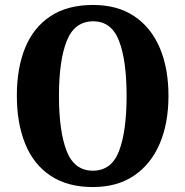

<svg xmlns="http://www.w3.org/2000/svg" viewBox="-20 -745 748 775"><path d="M355 10Q252 10 183.5 -36Q115 -82 81.5 -165Q48 -248 48 -359Q48 -470 81.5 -552Q115 -634 183.5 -679.5Q252 -725 356 -725Q454 -725 522 -679.5Q590 -634 625 -551.5Q660 -469 660 -358Q660 -247 624.5 -164.5Q589 -82 521 -36Q453 10 355 10ZM355 -56Q430 -56 460.5 -135.5Q491 -215 491 -358Q491 -501 460.5 -580Q430 -659 356 -659Q281 -659 249.5 -580Q218 -501 218 -358Q218 -215 249 -135.5Q280 -56 355 -56Z"/></svg>

Font: Noto Serif Tamil Condensed ExtraBold
Style: Italic
Weight: 800
Width: 3
Italic angle: -12°
Designer: Indian Type Foundry, Tom Grace, and the Monotype Design Team
Foundry: Monotype Imaging Inc.
Version: Version 2.003; ttfautohint (v1.8.4.7-5d5b)